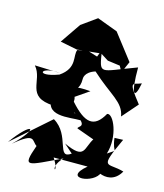

<svg xmlns="http://www.w3.org/2000/svg" viewBox="-211 -1081 1035 1212"><g transform="rotate(15 306.0 -474.5)"><path d="M338 -107C251 -45 296 -216 173 -288L-70 -74C53 -244 102 -210 -44 -69C87 -179 73 -120 111 -96C53 66 86 34 296 -64C209 22 306 58 234 -54H456C315 63 527 41 549 -41C436 -103 602 60 682 -82C570 -115 526 -52 629 -275L573 -273C585 -168 623 -215 552 -165C590 -287 527 -422 489 -407C431 -303 366 -314 266 -427C272 -515 194 -410 235 -439L350 -518C134 -538 286 -439 283 -581C283 -581 279 -625 349 -647C479 -528 563 -506 578 -414L667 -516C559 -653 599 -627 651 -650C629 -532 601 -563 602 -741C366 -655 379 -626 353 -789L334 -740C211 -777 297 -759 203 -748C183 -709 234 -637 134 -569C-16 -513 1 -594 137 -579L-31 -585C41 -503 -40 -378 149 -370C165 -415 26 -430 126 -389C138 -280 321 -339 357 -321L441 -279C403 -355 293 -343 283 -364C404 -292 326 -286 332 -270C470 -221 520 -200 449 -233C401 -162 431 -88 281 -158ZM541 -759 412 -926 278 -976 179 -905 88 -772 199 -750 358 -766 249 -833 406 -733 487 -722 508 -684Z"/></g></svg>

Font: Asimov Silicon
Style: Regular
Weight: 400
Designer: Google
Version: Version 2.000980; 2014